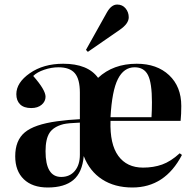

<svg xmlns="http://www.w3.org/2000/svg" viewBox="-20 -810 853 844"><path d="M366.2 -582 357.9 -590.8 450.2 -755.9Q469.7 -790 495.1 -790Q518.1 -790 532 -773.2Q545.9 -756.3 545.9 -733.9Q545.9 -706.1 506.8 -679.2ZM189.9 14.2Q122.1 14.2 84.5 -22.2Q46.9 -58.6 46.9 -123Q46.9 -192.9 88.9 -228Q130.9 -263.2 231 -276.9Q280.8 -283.7 331.1 -286.1V-402.8Q331.1 -462.4 308.8 -488.3Q286.6 -514.2 236.8 -514.2Q206.1 -514.2 174.3 -503.4Q142.6 -492.7 126 -476.1Q180.2 -414.6 180.2 -384.8Q180.2 -364.3 163.1 -349.6Q146 -335 117.2 -335Q85 -335 68.4 -351.3Q51.8 -367.7 51.8 -396Q51.8 -446.8 111.3 -488.3Q170.9 -529.8 257.8 -529.8Q366.2 -529.8 411.1 -467.8Q477.5 -529.8 581.1 -529.8Q669.9 -529.8 723.4 -479.5Q776.9 -429.2 776.9 -344.2Q776.9 -307.6 773.9 -278.8H465.8Q462.4 -176.3 500 -124.8Q537.6 -73.2 608.9 -73.2Q654.8 -73.2 692.6 -86.7Q730.5 -100.1 770 -136.2L779.8 -128.9Q705.6 14.2 562 14.2Q483.9 14.2 429 -21.5Q374 -57.1 348.1 -124Q341.8 -51.8 302.5 -18.8Q263.2 14.2 189.9 14.2ZM465.8 -294.9H646Q647.9 -327.1 647.9 -360.8Q647.9 -445.3 630.6 -479.7Q613.3 -514.2 571.8 -514.2Q524.4 -514.2 498.3 -462.6Q472.2 -411.1 465.8 -294.9ZM249 -32.2Q286.6 -32.2 308.8 -58.6Q331.1 -85 331.1 -129.9V-271Q279.3 -269 258.8 -264.2Q215.3 -252.9 197.8 -226.1Q180.2 -199.2 180.2 -145Q180.2 -32.2 249 -32.2Z"/></svg>

Font: Display Semibold
Style: Regular
Weight: 600
Designer: Latin by Veronika Burian and Jose Scaglione. Greek by Irene Vlachou. Cyrillic by Vera Evstafieva.
Foundry: TypeTogether
Version: Version 3.002